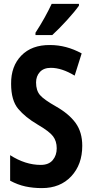

<svg xmlns="http://www.w3.org/2000/svg" viewBox="-20 -955 474 985"><path d="M245 -935Q229 -901 208.5 -864Q188 -827 162 -787V-775H248Q282 -806 323.5 -851.5Q365 -897 385 -926V-935ZM267 -409Q205 -444 185 -467.5Q165 -491 165 -532Q165 -564 184.5 -585.5Q204 -607 241 -607Q297 -607 363 -567L399 -681Q320 -724 237 -724Q143 -725 89.5 -670Q36 -615 37 -525Q37 -440 73.5 -396.5Q110 -353 173 -316Q233 -281 252 -256Q271 -231 271 -194Q271 -158 250.5 -133.5Q230 -109 189 -109Q110 -109 32 -159V-28Q71 -7 110.5 1.5Q150 10 195 10Q289 10 345.5 -50.5Q402 -111 402 -207Q402 -277 368 -324Q334 -371 267 -409Z"/></svg>

Font: Noto Sans UI Condensed
Style: Bold
Weight: 700
Width: 3
Designer: Monotype Design Team
Foundry: Monotype Imaging Inc.
Version: 1.001